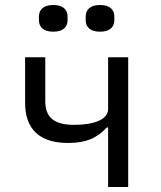

<svg xmlns="http://www.w3.org/2000/svg" viewBox="-20 -744 640 764"><path d="M410.2 0H490.1V-516H410.2V-310C410.2 -268.1 354 -247.2 274.9 -247.2C193.9 -247.2 160.2 -278.1 160.2 -340.9V-516H79.9V-334.2C79.9 -228 139.9 -175.1 251.1 -175.1C323.9 -175.1 367.9 -196 404.8 -236.9H410.2ZM134.9 -664.1C134.9 -638.1 150.9 -617.9 192.1 -617.9C233 -617.9 248.9 -638.1 248.9 -664.1V-677.9C248.9 -703.8 233 -724.1 192.1 -724.1C150.9 -724.1 134.9 -703.8 134.9 -677.9ZM321 -664.1C321 -638.1 337 -617.9 378.2 -617.9C419 -617.9 435 -638.1 435 -664.1V-677.9C435 -703.8 419 -724.1 378.2 -724.1C337 -724.1 321 -703.8 321 -677.9Z"/></svg>

Font: Margiela Mono
Style: Regular
Weight: 400
Designer: Mike Abbink, Paul van der Laan, Pieter van Rosmalen
Foundry: Bold Monday
Version: Version 2.003 2021